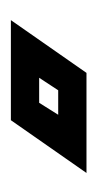

<svg xmlns="http://www.w3.org/2000/svg" viewBox="67 -868 179 353"><g transform="rotate(90 156.5 -691.5)"><path d="M191 -709H146L123 -674H169ZM114 -761H298L201 -622H17Z"/></g></svg>

Font: Aurach Bi
Style: Regular
Weight: 400
Designer: Peter Wiegel
Foundry: Peter Wiegel
Version: Version 1.002